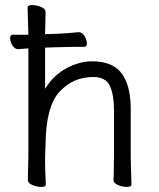

<svg xmlns="http://www.w3.org/2000/svg" viewBox="-20 -727 628 758"><path d="M158 -539V-376Q190 -429 241.5 -457Q293 -485 344 -485Q436 -485 470 -422Q496 -376 496 -297V-105L499 1Q499 11 481.5 11Q464 11 446 3.5Q428 -4 428 -16V-17Q429 -25 429 -44L430 -115V-293Q430 -352 414 -387.5Q398 -423 348 -423Q269 -423 215.5 -365.5Q162 -308 160 -162Q159 -129 158 -105V-89Q158 -59 161 1Q161 11 143.5 11Q126 11 108 3.5Q90 -4 90 -17L92 -115V-536Q77 -535 52 -533H51Q38 -533 29 -548Q20 -563 20 -576.5Q20 -590 31 -590H92L89 -697Q89 -707 106.5 -707Q124 -707 142 -699.5Q160 -692 160 -679L158 -592L214 -594Q250 -596 290 -600H291Q304 -600 313.5 -585Q323 -570 323 -556Q323 -542 312 -542H273Q245 -542 225 -541L186 -540Z"/></svg>

Font: Fusion Kai T
Style: Regular
Weight: 400
Designer: Fontworks Inc.
Version: Version 24.134;May 13, 2024